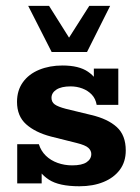

<svg xmlns="http://www.w3.org/2000/svg" viewBox="-20 -639 487 669"><path d="M256.6 10Q185.4 10 150.2 -13.1Q115 -36.2 103.3 -72.4L125.2 -79.6V0H40V-136.5H115.4Q122.7 -113.1 139.7 -96.5Q156.7 -80 180.7 -71.4Q204.8 -62.8 231.4 -62.8Q265.5 -62.8 281.8 -73.8Q298.1 -84.9 298.1 -102.3Q298.1 -114.3 288 -123.7Q277.9 -133.2 246.8 -140.9L157.4 -163.3Q102.9 -177.6 71.1 -206Q39.3 -234.4 39.3 -284Q39.3 -324 59.8 -352.5Q80.3 -381 116.5 -395.9Q152.8 -410.8 197.7 -410.8Q255 -410.8 286.6 -389.1Q318.2 -367.5 328.2 -333.6L307 -333.4V-400H392.2V-273.6H316.8Q313.3 -294.9 300 -309.1Q286.6 -323.3 267 -330.7Q247.5 -338 226.1 -338Q193.8 -338 176.6 -326.8Q159.4 -315.6 159.4 -298Q159.4 -283.6 170.6 -275.3Q181.8 -267.1 209.2 -259.9L298.6 -238.2Q355.6 -224.7 386.9 -196.3Q418.2 -167.8 418.2 -114.6Q418.2 -75.3 397.6 -47.5Q376.9 -19.7 340.6 -4.9Q304.4 10 256.6 10ZM160 -457.8 78.2 -618.6H150.9L220.6 -507.8L291.1 -618.6H363.8L283.2 -457.8Z"/></svg>

Font: Rokkitt SemiBold
Style: Regular
Weight: 600
Designer: Vernon Adams
Foundry: Vernon Adams
Version: Version 3.103